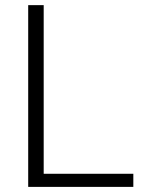

<svg xmlns="http://www.w3.org/2000/svg" viewBox="-20 -731 567 751"><path d="M501.5 -51.3V0H90.3V-710.9H150.9V-51.3Z"/></svg>

Font: Vazirmatn RD FD ExtraLight
Style: Regular
Weight: 200
Designer: Saber Rastikerdar
Foundry: Saber Rastikerdar
Version: Version 33.003